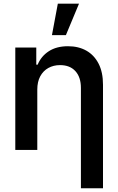

<svg xmlns="http://www.w3.org/2000/svg" viewBox="-20 -799 630 1023"><path d="M178.7 -321.8V0H61.5V-545.9H173.3V-454.6H180.7Q199.2 -499.5 240.2 -526.1Q281.2 -552.7 342.3 -552.7Q398.4 -552.7 440.2 -529.1Q481.9 -505.4 505.4 -459.7Q528.8 -414.1 528.8 -347.2V204.1H411.1V-330.6Q411.1 -387.7 381.8 -419.9Q352.5 -452.1 299.8 -452.1Q265.1 -452.1 237.5 -436.8Q210 -421.4 194.3 -392.3Q178.7 -363.3 178.7 -321.8ZM256.8 -611.8 288.1 -779.3H400.9L331.1 -611.8Z"/></svg>

Font: Inter Cardless Tabular Medium
Style: Regular
Weight: 500
Designer: Rasmus Andersson
Foundry: rsms
Version: Version 4.000;git-4fc901f